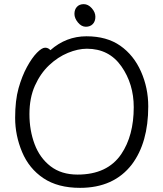

<svg xmlns="http://www.w3.org/2000/svg" viewBox="-20 -888 785 926"><path d="M440 -807Q440 -785 427.5 -772Q415 -759 394 -759Q373 -759 356 -779.5Q339 -800 339 -821Q339 -842 351 -855Q363 -868 384 -868Q405 -868 422.5 -848.5Q440 -829 440 -807ZM223 -646Q299 -713 397 -713Q495 -713 560 -667.5Q625 -622 660 -543Q695 -464 695 -375Q695 -200 616 -95Q529 18 366 18Q259 18 189.5 -28.5Q120 -75 86.5 -155Q53 -235 53 -319.5Q53 -404 69.5 -462.5Q86 -521 110 -565Q134 -609 158 -633.5Q182 -658 197.5 -658Q213 -658 223 -646ZM354 -46Q498 -46 565 -145Q625 -234 625 -371Q625 -483 565.5 -568Q506 -653 399 -653Q356 -653 307.5 -633Q259 -613 217 -573.5Q175 -534 148.5 -475Q122 -416 122 -337.5Q122 -259 147 -192.5Q172 -126 224 -86Q276 -46 354 -46Z"/></svg>

Font: QiushuiShotai Bright
Style: Regular
Weight: 400
Designer: Christian Thalmann (Catharsis Fonts)
Version: Version 1.250;